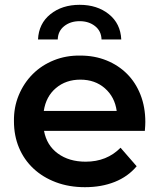

<svg xmlns="http://www.w3.org/2000/svg" viewBox="-20 -771 662 798"><path d="M582 -227H163Q174 -167 220.5 -133Q267 -99 336 -99Q424 -99 481 -157L548 -80Q512 -37 457 -15Q402 7 333 7Q267 7 212.5 -13.5Q158 -34 119 -70.5Q80 -107 59 -157Q38 -207 38 -267Q37 -325 58 -375.5Q79 -426 116 -463Q153 -500 204 -520.5Q255 -541 314 -540Q373 -540 422.5 -520Q472 -500 508 -464Q544 -428 564 -377Q584 -326 584 -264Q584 -257 583.5 -248Q583 -239 582 -227ZM162 -310H465Q457 -368 416 -404Q375 -440 314 -440Q254 -440 212.5 -405Q171 -370 162 -310ZM311 -751Q384 -751 432.5 -712Q481 -673 484 -607H402Q401 -642 375 -662.5Q349 -683 311 -683Q273 -683 247 -662.5Q221 -642 220 -607H138Q141 -673 189.5 -712Q238 -751 311 -751Z"/></svg>

Font: CMG Sans SemiBold
Style: Regular
Weight: 600
Designer: Julieta Ulanovsky
Foundry: Julieta Ulanovsky
Version: Version 7.200